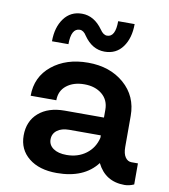

<svg xmlns="http://www.w3.org/2000/svg" viewBox="-82 -795 770 875"><g transform="rotate(10 302.5 -357.5)"><path d="M230 -651.2Q190 -651.2 190 -577.5H113.8Q113.8 -642.5 144.4 -683.8Q175 -725 227.5 -725Q283.8 -725 323.8 -668.8Q338.8 -646.2 356.2 -646.2Q395 -646.2 395 -720H471.2Q471.2 -655 441.2 -613.8Q411.2 -572.5 357.5 -572.5Q300 -572.5 261.2 -628.8Q247.5 -651.2 230 -651.2ZM566.2 -97.5H596.2V0Q573.8 10 552.5 10Q463.8 10 425 -68.8Q365 10 238.8 10Q157.5 10 109.4 -28.8Q61.2 -67.5 61.2 -132.5Q61.2 -198.8 105.6 -237.5Q150 -276.2 226.2 -276.2H407.5V-312.5Q407.5 -357.5 375.6 -383.8Q343.8 -410 293.8 -410Q243.8 -410 211.9 -385Q180 -360 180 -316.2H61.2Q61.2 -403.8 126.9 -456.9Q192.5 -510 293.8 -510Q395 -510 460.6 -453.1Q526.2 -396.2 526.2 -305V-161.2Q526.2 -130 537.5 -113.8Q548.8 -97.5 566.2 -97.5ZM268.8 -78.8Q321.2 -78.8 358.8 -106.9Q396.2 -135 407.5 -182.5V-193.8H261.2Q226.2 -193.8 205.6 -178.1Q185 -162.5 185 -136.2Q185 -110 207.5 -94.4Q230 -78.8 268.8 -78.8Z"/></g></svg>

Font: Now Alt Medium
Style: Regular
Weight: 500
Designer: Alfredo Marco Pradil
Foundry: Alfredo Marco Pradil
Version: Version 1.002;PS 001.002;hotconv 1.0.88;makeotf.lib2.5.64775